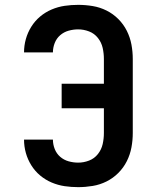

<svg xmlns="http://www.w3.org/2000/svg" viewBox="-20 -763 640 791"><path d="M302 8Q274 8 246.5 4Q219 0 193 -11Q167 -22 145.5 -40Q124 -58 109 -82Q94 -106 86.5 -133Q79 -160 79 -188H198Q198 -168 205.5 -149Q213 -130 228 -117Q243 -104 262.5 -98.5Q282 -93 302 -93Q325 -93 347 -101.5Q369 -110 383.5 -128.5Q398 -147 403 -169.5Q408 -192 408 -215V-317H234V-418H408V-520Q408 -543 403 -565.5Q398 -588 383.5 -606.5Q369 -625 347 -633.5Q325 -642 302 -642Q282 -642 262.5 -636.5Q243 -631 228 -618Q213 -605 205.5 -586Q198 -567 198 -547H79Q79 -575 86.5 -602Q94 -629 109 -653Q124 -677 145.5 -695Q167 -713 193 -724Q219 -735 246.5 -739Q274 -743 302 -743Q332 -743 362 -738Q392 -733 419 -719.5Q446 -706 467.5 -684.5Q489 -663 502.5 -636Q516 -609 521.5 -579.5Q527 -550 527 -520V-215Q527 -185 521.5 -155.5Q516 -126 502.5 -99Q489 -72 467.5 -50.5Q446 -29 419 -15.5Q392 -2 362 3Q332 8 302 8Z"/></svg>

Font: Iosevka SS04 Extended
Style: Bold
Weight: 700
Width: 7
Monospace: yes
Designer: Belleve Invis
Foundry: Belleve Invis
Version: Version 19.0.0; ttfautohint (v1.8.4)